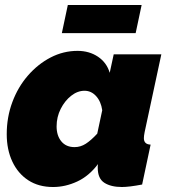

<svg xmlns="http://www.w3.org/2000/svg" viewBox="-20 -740 686 770"><path d="M193 10Q135 10 93.5 -17Q52 -44 29.5 -92Q7 -140 7 -202Q7 -270 29.5 -330.5Q52 -391 92 -437Q132 -483 183 -509.5Q234 -536 291 -536Q338 -536 373 -512.5Q408 -489 420 -448L436 -522H627L560 -210Q557 -195 557 -186Q557 -161 584 -160L550 0Q524 5 503.5 7.5Q483 10 469 10Q425 10 398.5 -7Q372 -24 372 -67Q372 -71 372 -74.5Q372 -78 373 -82Q337 -34 289.5 -12Q242 10 193 10ZM279 -150Q303 -150 324 -163.5Q345 -177 370 -204L390 -298Q385 -333 365.5 -354.5Q346 -376 319 -376Q291 -376 265.5 -356Q240 -336 223.5 -303.5Q207 -271 207 -233Q207 -196 226 -173Q245 -150 279 -150ZM228 -607 252 -720H548L524 -607Z"/></svg>

Font: Raleway Black
Style: Italic
Weight: 900
Italic angle: -12°
Designer: Matt McInerney, Pablo Impallari, Rodrigo Fuenzalida
Foundry: Matt McInerney, Pablo Impallari, Rodrigo Fuenzalida
Version: Version 4.101;RELEASE